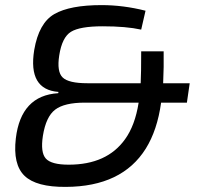

<svg xmlns="http://www.w3.org/2000/svg" viewBox="-20 -721 787 752"><path d="M712 -319H611Q596 -211 551 -139Q458 10 238 11Q122 12 76 -32.5Q30 -77 42 -179Q62 -347 208 -356L209 -361Q89 -370 114 -525Q132 -631 193 -666Q254 -701 378 -701Q463 -701 550 -679L533 -605Q474 -618 382 -618Q293 -618 258 -596.5Q223 -575 212 -504Q202 -440 225.5 -417.5Q249 -395 322 -395H531Q533 -434 533 -520H621Q622 -460 619 -395H723ZM523 -319H312Q232 -319 196 -291.5Q160 -264 148 -189Q138 -124 159.5 -100Q181 -76 249 -76Q399 -76 470 -176Q509 -230 523 -319Z"/></svg>

Font: Exo 2.0 Medium
Style: Italic
Weight: 500
Italic angle: -8°
Designer: Natanael Gama
Version: Version 1.001;PS 001.001;hotconv 1.0.70;makeotf.lib2.5.58329